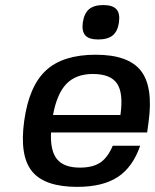

<svg xmlns="http://www.w3.org/2000/svg" viewBox="-20 -725 610 755"><path d="M558.6 -204.1H180.7Q177.2 -131.8 204.3 -98.9Q231.4 -65.9 294.4 -65.9Q344.7 -65.9 374.3 -85.7Q403.8 -105.5 423.3 -151.9H531.2Q502 -67.4 442.9 -28.8Q383.8 9.8 283.7 9.8Q154.8 9.8 105.5 -51.8Q56.2 -113.3 75.2 -250Q94.2 -386.7 160.9 -448.2Q227.5 -509.8 356.4 -509.8Q484.9 -509.8 534.2 -446.5Q583.5 -383.3 564 -243.2ZM345.2 -434.1Q279.3 -434.1 241.7 -395.8Q204.1 -357.4 188.5 -272.9H453.6Q465.8 -358.9 440.2 -396.5Q414.6 -434.1 345.2 -434.1ZM386.2 -705.1Q422.9 -705.1 437.7 -688.7Q452.6 -672.4 447.8 -637.2Q442.9 -602.1 423.3 -585.9Q403.8 -569.8 366.2 -569.8Q329.6 -569.8 315.2 -586.2Q300.8 -602.5 305.7 -637.2Q311 -672.4 330.1 -688.7Q349.1 -705.1 386.2 -705.1Z"/></svg>

Font: Fivo Sans Med
Style: Regular
Weight: 450
Designer: Alexander Slobzheninov
Foundry: Alexander Slobzheninov
Version: 1.0